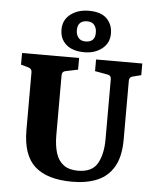

<svg xmlns="http://www.w3.org/2000/svg" viewBox="-56 -846 740 902"><g transform="rotate(5 314.5 -394.5)"><path d="M598 -573V-518L558 -508Q542 -504 542 -487V-210Q542 -130 514.5 -82Q487 -34 437 -12.5Q387 9 318 9Q200 9 141.5 -43.5Q83 -96 83 -215V-487Q83 -503 67 -508L31 -518V-573H300V-518L242 -506Q225 -503 225 -485V-203Q225 -154 236 -118.5Q247 -83 272.5 -64Q298 -45 340 -45Q407 -45 432 -89Q457 -133 457 -203V-486Q457 -504 441 -507L380 -518V-573ZM322 -602Q266 -602 235.5 -629Q205 -656 206 -702Q207 -746 241.5 -772Q276 -798 327 -798Q384 -798 411.5 -770.5Q439 -743 439 -700Q439 -655 405 -628.5Q371 -602 322 -602ZM323 -653Q345 -653 356.5 -664Q368 -675 368 -698Q368 -720 357 -734Q346 -748 323 -748Q301 -748 289.5 -736.5Q278 -725 278 -702Q278 -682 289 -667.5Q300 -653 323 -653Z"/></g></svg>

Font: Yrsa
Style: Bold
Weight: 700
Version: Version 2.004